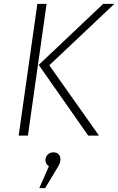

<svg xmlns="http://www.w3.org/2000/svg" viewBox="-20 -704 614 997"><path d="M77 0 174 -684H222L125 0ZM438 0 181 -367 516 -684H574L236 -365L494 0ZM294 122Q294 135 288.5 147.5Q283 160 265 189L214 273H184L234 159Q225 154 220.5 145.5Q216 137 216 128Q216 111 227.5 99Q239 87 258 87Q274 87 284 97Q294 107 294 122Z"/></svg>

Font: Fira Sans ExtraLight
Style: Italic
Weight: 275
Italic angle: -8°
Designer: Carrois Corporate & Edenspiekermann AG
Foundry: Carrois Corporate GbR & Edenspiekermann AG
Version: Version 4.203